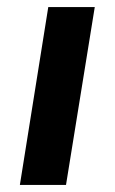

<svg xmlns="http://www.w3.org/2000/svg" viewBox="-20 -521 323 541"><path d="M36 0 116 -501H247L166 0Z"/></svg>

Font: Nunito Sans 7pt SemiCondensed
Style: Bold Italic
Weight: 700
Width: 4
Italic angle: -9°
Designer: Vernon Adams
Foundry: Vernon Adams
Version: Version 3.101;gftools[0.9.27]